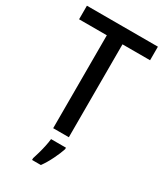

<svg xmlns="http://www.w3.org/2000/svg" viewBox="-227 -804 957 1115"><g transform="rotate(30 251.0 -246.5)"><path d="M303 0H198V-623H12V-714H488V-623H303ZM319 71Q309 102 288 145Q267 188 243 221H184V209Q190 191 197.5 164.5Q205 138 211 110Q217 82 219 61H319Z"/></g></svg>

Font: Noto Sans Gujarati UI SemiCondensed Medium
Style: Regular
Weight: 500
Width: 4
Designer: Jelle Bosma - Monotype Design Team, Universal Thirst
Foundry: Monotype Imaging Inc.
Version: Version 2.106; ttfautohint (v1.8.4.7-5d5b)